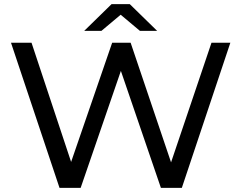

<svg xmlns="http://www.w3.org/2000/svg" viewBox="-20 -906 1164 926"><path d="M756 0H857L1091 -700H1000L805 -123L610 -700H521L323 -125L132 -700H33L267 0H369L563 -564ZM562 -835 655 -757H738L606 -886H518L386 -757H469Z"/></svg>

Font: Montserrat-Alt1 Med
Style: Regular
Weight: 500
Designer: Differentunic
Foundry: Differentunic
Version: Version 7.222